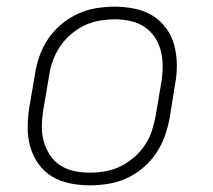

<svg xmlns="http://www.w3.org/2000/svg" viewBox="-20 -548 640 576"><path d="M249 8Q219 8 189.5 2Q160 -4 136 -18.5Q112 -33 95.5 -56Q79 -79 71 -107Q63 -135 63 -165Q63 -195 68 -226L85 -326Q89 -353 98.5 -380Q108 -407 124.5 -431.5Q141 -456 164.5 -475.5Q188 -495 214.5 -507Q241 -519 269 -523.5Q297 -528 324 -528Q354 -528 383.5 -522Q413 -516 437 -501.5Q461 -487 478 -464Q495 -441 502.5 -413Q510 -385 510.5 -355Q511 -325 505 -294L489 -194Q484 -167 474.5 -140Q465 -113 448.5 -88.5Q432 -64 409 -44.5Q386 -25 359.5 -13Q333 -1 304.5 3.5Q276 8 249 8ZM250 -30Q272 -30 295.5 -34Q319 -38 340.5 -48.5Q362 -59 381.5 -75.5Q401 -92 414.5 -112.5Q428 -133 435.5 -155.5Q443 -178 447 -201L464 -301Q468 -325 468 -349Q468 -373 462.5 -395Q457 -417 444.5 -436Q432 -455 413 -467.5Q394 -480 371.5 -485Q349 -490 324 -490Q302 -490 278.5 -486Q255 -482 233 -471.5Q211 -461 192 -444.5Q173 -428 159.5 -407.5Q146 -387 138 -364.5Q130 -342 127 -319L110 -219Q106 -195 105.5 -171Q105 -147 111 -125Q117 -103 129 -84Q141 -65 160 -52.5Q179 -40 202 -35Q225 -30 250 -30Z"/></svg>

Font: Iosevka Aile Extralight
Style: Italic
Weight: 200
Italic angle: -9°
Designer: Belleve Invis
Foundry: Belleve Invis
Version: Version 31.1.0; ttfautohint (v1.8.4)